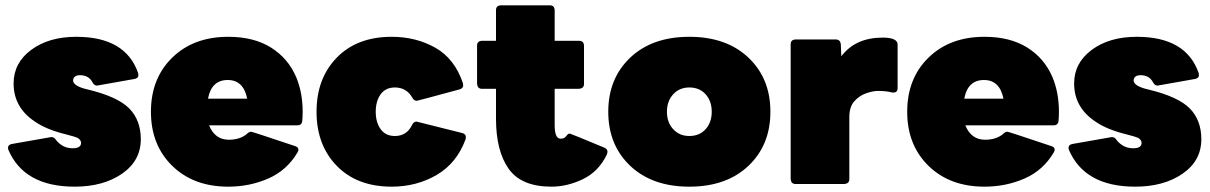

<svg xmlns="http://www.w3.org/2000/svg" viewBox="-20 -690 4537 720"><path d="M260 10Q70 10 11 -129L10 -136Q10 -147 24 -150L172 -176Q184 -176 190 -165Q215 -134 252 -134Q284 -134 284 -154Q284 -165 271 -173Q263 -177 228 -186Q154 -204 111 -234Q31 -287 31 -377Q31 -454 97 -503Q163 -552 266 -552Q451 -552 498 -416L499 -408Q499 -397 485 -394L344 -369Q333 -369 327 -381Q313 -408 280 -408Q256 -408 254 -389Q254 -370 295 -358L311 -354Q422 -327 465 -283Q508 -239 508 -168Q508 -87 437.5 -38.5Q367 10 260 10Z M836 10Q706 10 626 -68Q546 -146 546 -271Q546 -396 626 -474Q706 -552 836 -552Q932 -552 996.5 -511.5Q1061 -471 1091 -400Q1115 -342 1115 -271Q1115 -254 1113.5 -237Q1112 -220 1095 -220H764Q786 -166 838 -166Q879 -166 905 -187Q913 -196 922 -196Q926 -196 1087 -142Q1099 -138 1099 -129Q1099 -124 1096 -119Q1056 -51 986 -20.5Q916 10 836 10ZM907 -320Q893 -390 834 -390Q773 -390 760 -320Z M1449 10Q1319 10 1243 -68Q1167 -146 1167 -271Q1167 -396 1243 -474Q1319 -552 1449 -552Q1540 -552 1612.5 -511Q1685 -470 1716 -378L1717 -370Q1717 -359 1704 -355Q1546 -312 1543 -312Q1532 -312 1526 -324Q1504 -362 1461 -362Q1426 -362 1407.5 -336.5Q1389 -311 1389 -271Q1389 -231 1407.5 -205.5Q1426 -180 1461 -180Q1505 -180 1525 -221Q1531 -234 1542 -234L1714 -191Q1727 -187 1727 -176L1726 -168Q1693 -78 1617.5 -34Q1542 10 1449 10Z M2048 10Q1935 10 1887.5 -57Q1840 -124 1840 -245V-357H1787Q1771 -357 1769 -375V-519Q1769 -536 1787 -537H1840V-652Q1840 -669 1858 -670H2042Q2059 -670 2060 -652V-537H2152Q2169 -537 2170 -519V-375Q2170 -359 2152 -357H2060V-221Q2060 -170 2082 -170Q2091 -170 2095.5 -172.5Q2100 -175 2107 -184Q2111 -189 2117 -189Q2120 -189 2247 -136Q2258 -131 2258 -121Q2258 -116 2255 -109Q2224 -46 2165.5 -18Q2107 10 2048 10Z M2565 10Q2426 10 2343.5 -68Q2261 -146 2261 -271Q2261 -396 2343.5 -474Q2426 -552 2565 -552Q2704 -552 2786.5 -474Q2869 -396 2869 -271Q2869 -146 2786.5 -68Q2704 10 2565 10ZM2565 -180Q2603 -180 2626 -205.5Q2649 -231 2649 -271Q2649 -311 2626 -336.5Q2603 -362 2565 -362Q2528 -362 2504.5 -336.5Q2481 -311 2481 -271Q2481 -231 2504.5 -205.5Q2528 -180 2565 -180Z M3147 0H2963Q2947 0 2945 -18V-524Q2945 -541 2963 -542H3114Q3131 -542 3133 -524L3135 -479Q3188 -549 3290 -549Q3346 -549 3346 -523V-359Q3346 -343 3330 -343H3326Q3305 -349 3273 -349Q3253 -349 3227.5 -340Q3202 -331 3183.5 -310Q3165 -289 3165 -252V-18Q3165 -2 3147 0Z M3672 10Q3542 10 3462 -68Q3382 -146 3382 -271Q3382 -396 3462 -474Q3542 -552 3672 -552Q3768 -552 3832.5 -511.5Q3897 -471 3927 -400Q3951 -342 3951 -271Q3951 -254 3949.5 -237Q3948 -220 3931 -220H3600Q3622 -166 3674 -166Q3715 -166 3741 -187Q3749 -196 3758 -196Q3762 -196 3923 -142Q3935 -138 3935 -129Q3935 -124 3932 -119Q3892 -51 3822 -20.5Q3752 10 3672 10ZM3743 -320Q3729 -390 3670 -390Q3609 -390 3596 -320Z M4237 10Q4047 10 3988 -129L3987 -136Q3987 -147 4001 -150L4149 -176Q4161 -176 4167 -165Q4192 -134 4229 -134Q4261 -134 4261 -154Q4261 -165 4248 -173Q4240 -177 4205 -186Q4131 -204 4088 -234Q4008 -287 4008 -377Q4008 -454 4074 -503Q4140 -552 4243 -552Q4428 -552 4475 -416L4476 -408Q4476 -397 4462 -394L4321 -369Q4310 -369 4304 -381Q4290 -408 4257 -408Q4233 -408 4231 -389Q4231 -370 4272 -358L4288 -354Q4399 -327 4442 -283Q4485 -239 4485 -168Q4485 -87 4414.5 -38.5Q4344 10 4237 10Z"/></svg>

Font: YamahaIndonesia935. App Black
Style: Regular
Weight: 900
Designer: Dalton Maag Ltd
Foundry: Dalton Maag Ltd
Version: Version 1.002; January 01, 2024; Regular/Italic